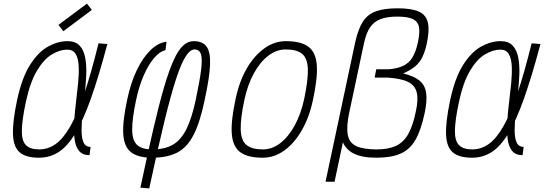

<svg xmlns="http://www.w3.org/2000/svg" viewBox="-20 -860 3040 1064"><path d="M482 -46 476 0Q437 0 417.5 -24.5Q398 -49 393 -91Q388 -133 391 -185Q394 -237 401 -292.5Q408 -348 413 -400Q418 -452 416 -494Q414 -536 399.5 -560.5Q385 -585 353 -585Q312 -585 267.5 -558.5Q223 -532 185 -468.5Q147 -405 123 -294Q102 -194 101 -137Q100 -80 123.5 -56Q147 -32 197 -32Q246 -32 288 -61.5Q330 -91 369 -159Q408 -227 446.5 -340Q485 -453 526 -620L575 -616Q527 -436 484 -314.5Q441 -193 397.5 -121Q354 -49 305 -17.5Q256 14 196 14Q125 14 90 -15Q55 -44 52 -113.5Q49 -183 74 -302Q101 -429 146.5 -500.5Q192 -572 246.5 -602Q301 -632 354 -632Q398 -632 421 -607.5Q444 -583 452 -541Q460 -499 458 -447Q456 -395 449.5 -339Q443 -283 437.5 -231Q432 -179 432 -137Q432 -95 443 -70.5Q454 -46 482 -46ZM331 -687 304 -722 462 -840 489 -805Z M758 180Q798 -9 830 -146.5Q862 -284 889.5 -377.5Q917 -471 942.5 -527Q968 -583 995 -607.5Q1022 -632 1053 -632Q1103 -632 1125 -601.5Q1147 -571 1144 -500Q1141 -429 1114 -305Q1089 -184 1053.5 -114Q1018 -44 963 -15Q908 14 823 14Q745 14 706 -16.5Q667 -47 663 -118.5Q659 -190 686 -313Q705 -402 738 -471Q771 -540 813.5 -581.5Q856 -623 903 -629L897 -582Q865 -575 833.5 -538Q802 -501 776 -441Q750 -381 734 -305Q712 -201 712.5 -141Q713 -81 740 -56.5Q767 -32 824 -32Q893 -32 938 -58Q983 -84 1013.5 -145.5Q1044 -207 1066 -313Q1088 -418 1095 -477.5Q1102 -537 1093 -561.5Q1084 -586 1058 -586Q1034 -586 1009 -547.5Q984 -509 955 -420Q926 -331 890 -183Q854 -35 807 184Z M1436 14Q1353 14 1311.5 -16.5Q1270 -47 1264.5 -118.5Q1259 -190 1286 -313Q1306 -409 1347.5 -480.5Q1389 -552 1445 -592Q1501 -632 1564 -632Q1647 -632 1688.5 -601.5Q1730 -571 1735.5 -500Q1741 -429 1714 -305Q1694 -210 1652.5 -138Q1611 -66 1555.5 -26Q1500 14 1436 14ZM1437 -32Q1488 -32 1533.5 -67Q1579 -102 1613.5 -165.5Q1648 -229 1666 -313Q1688 -418 1686 -477.5Q1684 -537 1654.5 -561.5Q1625 -586 1563 -586Q1512 -586 1466.5 -551Q1421 -516 1386.5 -453Q1352 -390 1334 -305Q1312 -201 1314 -141Q1316 -81 1346 -56.5Q1376 -32 1437 -32Z M1784 147 1948 -624Q1964 -697 1990 -738.5Q2016 -780 2062.5 -797Q2109 -814 2183 -814Q2260 -814 2300.5 -796Q2341 -778 2351 -735Q2361 -692 2345 -618Q2335 -573 2320 -542.5Q2305 -512 2280 -491.5Q2255 -471 2214 -453Q2273 -439 2304 -414Q2335 -389 2341.5 -345.5Q2348 -302 2333 -232Q2313 -138 2282 -84.5Q2251 -31 2199.5 -8.5Q2148 14 2066 14Q1987 14 1941.5 -8.5Q1896 -31 1878.5 -75.5Q1861 -120 1864.5 -185Q1868 -250 1886 -334L1916 -240Q1899 -160 1907 -114.5Q1915 -69 1954 -50.5Q1993 -32 2067 -32Q2132 -32 2174 -51.5Q2216 -71 2242 -116.5Q2268 -162 2284 -240Q2299 -308 2289.5 -347.5Q2280 -387 2241.5 -406Q2203 -425 2128 -430H2056L2065 -476H2133Q2183 -480 2215 -495.5Q2247 -511 2266 -542.5Q2285 -574 2296 -626Q2308 -681 2301.5 -711.5Q2295 -742 2266.5 -755Q2238 -768 2182 -768Q2125 -768 2088.5 -754Q2052 -740 2030.5 -708Q2009 -676 1997 -620L1834 147Z M2882 -46 2876 0Q2837 0 2817.5 -24.5Q2798 -49 2793 -91Q2788 -133 2791 -185Q2794 -237 2801 -292.5Q2808 -348 2813 -400Q2818 -452 2816 -494Q2814 -536 2799.5 -560.5Q2785 -585 2753 -585Q2712 -585 2667.5 -558.5Q2623 -532 2585 -468.5Q2547 -405 2523 -294Q2502 -194 2501 -137Q2500 -80 2523.5 -56Q2547 -32 2597 -32Q2646 -32 2688 -61.5Q2730 -91 2769 -159Q2808 -227 2846.5 -340Q2885 -453 2926 -620L2975 -616Q2927 -436 2884 -314.5Q2841 -193 2797.5 -121Q2754 -49 2705 -17.5Q2656 14 2596 14Q2525 14 2490 -15Q2455 -44 2452 -113.5Q2449 -183 2474 -302Q2501 -429 2546.5 -500.5Q2592 -572 2646.5 -602Q2701 -632 2754 -632Q2798 -632 2821 -607.5Q2844 -583 2852 -541Q2860 -499 2858 -447Q2856 -395 2849.5 -339Q2843 -283 2837.5 -231Q2832 -179 2832 -137Q2832 -95 2843 -70.5Q2854 -46 2882 -46Z"/></svg>

Font: Victor Mono Thin
Style: Italic
Weight: 100
Italic angle: -12°
Monospace: yes
Designer: Rune Bjørnerås
Version: Version 1.561;gftools[0.9.30]